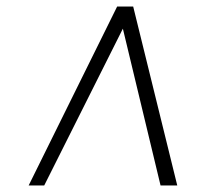

<svg xmlns="http://www.w3.org/2000/svg" viewBox="-20 -768 643 586"><path d="M67.5 -202 337.5 -748H386.5L521 -202H470L355 -680.5L115 -202Z"/></svg>

Font: Merriweather 120pt Light
Style: Italic
Weight: 300
Italic angle: -7.8°
Version: Version 2.101